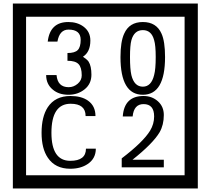

<svg xmlns="http://www.w3.org/2000/svg" viewBox="-20 -980 1195 1090"><path d="M1103 90H53V-960H1103ZM1028 15V-885H128V15ZM499 -556Q499 -504 460.5 -473Q422 -442 369 -442Q314 -442 280 -471Q242 -502 242 -554H301Q307 -485 370 -485Q398 -485 421 -504.5Q444 -524 444 -552Q444 -597 426 -616Q408 -635 363 -635V-679Q405 -679 421.5 -696Q438 -713 438 -754Q438 -812 369 -812Q318 -812 306 -744H251Q264 -855 368 -855Q419 -855 454 -829Q493 -800 493 -750Q493 -685 451 -658Q475 -642 483 -630Q499 -605 499 -556ZM917 -656Q917 -442 791 -442Q664 -442 664 -656Q664 -744 685 -789Q714 -855 791 -855Q868 -855 897 -789Q917 -745 917 -656ZM864 -656Q864 -723 855 -752Q840 -809 791 -809Q742 -809 726 -752Q718 -723 718 -656Q718 -587 726 -553Q742 -488 791 -488Q839 -488 855 -554Q864 -587 864 -656ZM524 -136Q524 -80 478 -49Q438 -22 379 -22Q294 -22 252 -84Q216 -136 216 -226Q216 -317 251 -371Q293 -435 380 -435Q442 -435 479 -409Q522 -379 522 -321H466Q466 -391 381 -391Q272 -391 272 -226Q272 -67 379 -67Q468 -67 468 -136ZM910 -30H671V-81Q792 -173 832 -238Q855 -276 855 -319Q855 -389 795 -389Q740 -389 733 -319H677Q685 -435 795 -435Q843 -435 876.5 -405Q910 -375 910 -327Q910 -271 886 -229Q848 -165 732 -73H910Z"/></svg>

Font: Unicode BMP Fallback SIL
Style: Regular
Weight: 400
Foundry: NRSI, SIL International
Version: Version 5.1 Based on Unicode 5.1